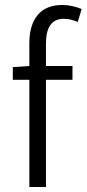

<svg xmlns="http://www.w3.org/2000/svg" viewBox="-20 -747 346 767"><path d="M97.2 0V-428.2H31.2V-479L97.2 -483.4V-573.7Q97.2 -647 130.4 -687Q163.6 -727.1 229.5 -727.1Q250 -727.1 269.8 -722.4Q289.6 -717.8 306.2 -710.9L290.5 -659.2Q276.9 -665.5 262.5 -668.7Q248 -671.9 234.4 -671.9Q163.6 -671.9 163.6 -572.8V-483.4H269.5V-428.2H163.6V0Z"/></svg>

Font: Varta Light Light
Style: Regular
Weight: 300
Version: Version 1.004